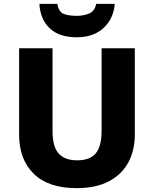

<svg xmlns="http://www.w3.org/2000/svg" viewBox="-20 -964 797 994"><path d="M678 -268Q678 -186 644.5 -123.5Q611 -61 544 -25.5Q477 10 376 10Q231 10 155 -64Q79 -138 79 -267V-714H252V-286Q252 -204 284 -169Q316 -134 379 -134Q446 -134 476 -170.5Q506 -207 506 -287V-714H678ZM574 -944Q568 -867 516 -819Q464 -771 377 -771Q286 -771 237 -818Q188 -865 184 -944H277Q284 -902 310 -892Q336 -882 378 -882Q411 -882 440.5 -893.5Q470 -905 478 -944Z"/></svg>

Font: Noto Kufi Arabic ExtraBold
Style: Regular
Weight: 800
Designer: Monotype Design Team, David Williams, Khaled Hosny
Foundry: Google LLC
Version: Version 2.109; ttfautohint (v1.8.4.7-5d5b)